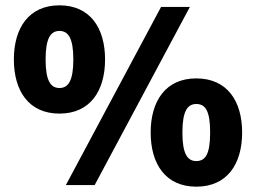

<svg xmlns="http://www.w3.org/2000/svg" viewBox="-20 -694 959 720"><path d="M203 -268C318 -268 374 -353 374 -471C374 -589 318 -674 203 -674C88 -674 32 -589 32 -471C32 -353 88 -268 203 -268ZM203 -364C170 -364 151 -391 151 -471C151 -551 170 -578 203 -578C236 -578 255 -551 255 -471C255 -391 236 -364 203 -364ZM335 0 692 -668H584L227 0ZM716 6C832 6 888 -79 888 -197C888 -315 832 -400 716 -400C601 -400 545 -315 545 -197C545 -79 601 6 716 6ZM716 -90C683 -90 664 -117 664 -197C664 -277 683 -304 716 -304C751 -304 768 -277 768 -197C768 -117 751 -90 716 -90Z"/></svg>

Font: Gantari ExtraBold
Style: Regular
Weight: 800
Designer: Anugrah Pasau
Foundry: Lafontype
Version: Version 1.000